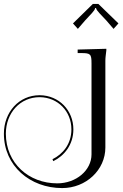

<svg xmlns="http://www.w3.org/2000/svg" viewBox="-363 -716 631 984"><path d="M141 -696H113L11 -596L36 -568L73 -611C101 -642 122 -660 125 -675H129C132 -660 154 -642 182 -611L219 -568L244 -596ZM106 75C106 157.1 27.2 223.7 -69.8 223.7C-215.1 223.7 -333 120.7 -333 -31C-333 -137 -260 -218 -160 -218H-159C-66 -217 3 -145 3 -53C3 22 -41 74 -94 100L-90 110C-34 83 13 26 13 -53C13 -150 -60 -227 -159 -228H-160C-266 -228 -343 -141 -343 -31C-343 134 -209.1 247.9 -44.1 247.9C78 247.9 177 154.8 177 40V-405C177 -423 180 -438 182 -458V-466L35 -462V-444H53C101 -444 106 -439 106 -391Z"/></svg>

Font: FoglihtenNo04
Style: Regular
Weight: 500
Designer: gluk (gluksza@wp.pl)
Foundry: gluk (gluksza@wp.pl)
Version: Version 0.70